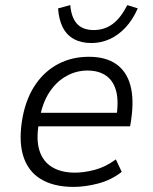

<svg xmlns="http://www.w3.org/2000/svg" viewBox="-20 -726 601 754"><path d="M269 8Q190 8 139 -23.5Q88 -55 70 -117.5Q52 -180 70 -272Q85 -345 121 -396.5Q157 -448 210 -475.5Q263 -503 329 -503Q395 -503 436 -474.5Q477 -446 492 -391Q507 -336 495 -255L491 -230H113L122 -283H460L436 -260Q447 -326 436.5 -367Q426 -408 397 -428.5Q368 -449 323 -449Q280 -449 241 -427.5Q202 -406 174.5 -364.5Q147 -323 136 -262L133 -244Q121 -178 135 -134.5Q149 -91 185 -69.5Q221 -48 274 -48Q310 -48 352 -59Q394 -70 435 -100L458 -51Q417 -19 366 -5.5Q315 8 269 8ZM339 -557Q299 -557 270.5 -572.5Q242 -588 226.5 -618.5Q211 -649 208 -693L256 -706Q260 -657 282.5 -632.5Q305 -608 348 -608Q390 -608 422 -631.5Q454 -655 480 -706L521 -693Q501 -648 473 -618Q445 -588 411 -572.5Q377 -557 339 -557Z"/></svg>

Font: Nunito Sans 7pt SemiCondensed Light
Style: Italic
Weight: 300
Width: 4
Italic angle: -9°
Designer: Vernon Adams
Foundry: Vernon Adams
Version: Version 3.101;gftools[0.9.27]